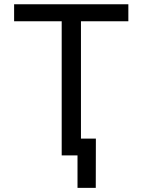

<svg xmlns="http://www.w3.org/2000/svg" viewBox="-20 -748 686 924"><path d="M47.9 -727.5H597.7V-645.5H369.6V0H276.9V-645.5H47.9ZM353 0H316.4V-81.1H441.4L440.9 156.2H353Z"/></svg>

Font: Inter RS Variable
Style: Regular
Weight: 400
Designer: Rasmus Andersson (customised by Maria Ramos and Noel Pretorius)
Foundry: rsms
Version: Version 3.001;Glyphs 3.2.3 (3260)